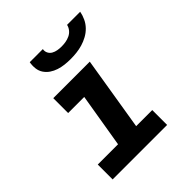

<svg xmlns="http://www.w3.org/2000/svg" viewBox="-202 -872 1004 1004"><g transform="rotate(-45 300.0 -370.0)"><path d="M53 0V-110H203L253 -410H134V-520H404L337 -110H456V0ZM343 -600Q321 -600 299.5 -602.5Q278 -605 258 -611.5Q238 -618 221 -629.5Q204 -641 192.5 -658Q181 -675 178.5 -696.5Q176 -718 180 -740H277Q274 -725 280.5 -712Q287 -699 299.5 -692Q312 -685 326.5 -682.5Q341 -680 356 -680Q371 -680 386.5 -682.5Q402 -685 417 -692Q432 -699 442.5 -712Q453 -725 456 -740H553Q549 -718 539 -696.5Q529 -675 512.5 -658Q496 -641 475 -629.5Q454 -618 432 -611.5Q410 -605 387.5 -602.5Q365 -600 343 -600Z"/></g></svg>

Font: Iosevka SS04 XBd Ex Obl
Style: Regular
Weight: 800
Width: 7
Italic angle: -9°
Monospace: yes
Designer: Belleve Invis
Foundry: Belleve Invis
Version: Version 19.0.0; ttfautohint (v1.8.4)